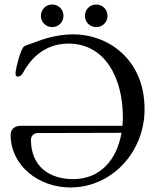

<svg xmlns="http://www.w3.org/2000/svg" viewBox="-20 -815 705 850"><path d="M211 -695C239 -695 261 -717 261 -745C261 -773 239 -795 211 -795C183 -795 161 -773 161 -745C161 -717 183 -695 211 -695ZM406 -695C434 -695 456 -717 456 -745C456 -773 434 -795 406 -795C378 -795 356 -773 356 -745C356 -717 378 -695 406 -695ZM306 -663C230 -663 168 -641 132 -627C107 -617 88 -614 83 -606C68 -583 54 -527 50 -502C48 -490 47 -476 58 -476C71 -476 78 -485 83 -495C111 -546 171 -622 283 -622C444 -622 524 -472 524 -295C524 -283 523 -271 522 -258H71C50 -258 27 -247 27 -218C27 -84 148 15 293 15C476 14 620 -142 620 -332C620 -556 454 -663 306 -663ZM303 -22C202 -22 117 -76 117 -196C117 -213 129 -226 148 -226L518 -227C498 -112 428 -22 303 -22Z"/></svg>

Font: EB Garamond
Style: Regular
Weight: 400
Designer: Georg Duffner and Octavio Pardo
Foundry: Georg Duffner
Version: Version 1.000;PS 001.000;hotconv 1.0.88;makeotf.lib2.5.64775